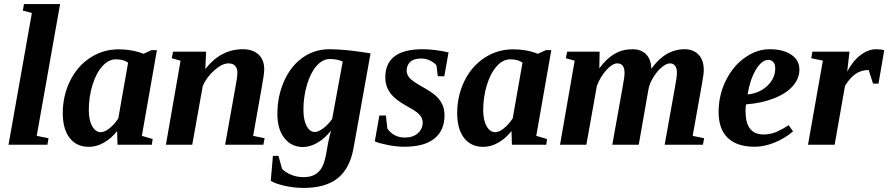

<svg xmlns="http://www.w3.org/2000/svg" viewBox="-20 -714 4381 947"><path d="M161.1 -43.9 219.2 -32.2 213.9 0H22L137.2 -649.9L92.8 -661.6L98.1 -693.8H276.4Z M679.7 -43.9 732.9 -28.3 729 0H559.6L557.6 -67.4Q528.8 -31.2 492.4 -10.5Q456.1 10.3 418.5 10.3Q357.4 10.3 323.5 -33.7Q289.6 -77.6 289.6 -155.8Q289.6 -241.2 325.2 -314.2Q360.8 -387.2 424.6 -429Q488.3 -470.7 564.9 -470.7Q632.3 -470.7 687.5 -448.7L727.5 -466.8H753.9ZM418 -171.4Q418 -121.1 434.8 -91.6Q451.7 -62 477.1 -62Q496.6 -62 520.5 -81.5Q544.4 -101.1 563.5 -129.9L611.8 -404.8Q589.8 -421.4 551.3 -421.4Q515.1 -421.4 484.4 -387Q453.6 -352.5 435.8 -293.7Q418 -234.9 418 -171.4Z M1150.9 -354Q1150.9 -401.4 1106.4 -401.4Q1075.7 -401.4 1037.1 -367.2Q998.5 -333 980 -290L928.2 0H798.3L870.6 -414.6L827.1 -426.8L833.5 -459H996.6L992.7 -373.5Q1068.4 -471.2 1178.2 -471.2Q1226.6 -471.2 1254.9 -445.3Q1283.2 -419.4 1283.2 -372.6Q1283.2 -347.2 1271 -283.2L1228.5 -43.9L1285.2 -32.2L1278.8 0H1090.3L1140.1 -277.8Q1150.9 -334.5 1150.9 -354Z M1476.6 -173.3Q1476.6 -121.6 1492.4 -92.3Q1508.3 -63 1532.7 -63Q1549.8 -63 1573 -80.1Q1596.2 -97.2 1618.2 -126.5L1670.4 -410.6Q1641.6 -422.9 1607.4 -422.9Q1571.3 -422.9 1541.5 -389.2Q1511.7 -355.5 1494.1 -295.9Q1476.6 -236.3 1476.6 -173.3ZM1348.1 -151.9Q1348.1 -239.3 1381.3 -314Q1414.6 -388.7 1472.9 -429.9Q1531.2 -471.2 1605 -471.2Q1684.6 -471.2 1807.6 -450.7L1723.6 17.1Q1705.1 118.2 1645 165.5Q1585 212.9 1477.5 212.9Q1432.1 212.9 1387 203.1Q1341.8 193.4 1315.4 178.2L1326.2 54.7H1353.5L1371.1 118.7Q1388.7 136.7 1416.5 148.2Q1444.3 159.7 1478 159.7Q1510.7 159.7 1532.7 147.5Q1554.7 135.3 1568.1 111.1Q1581.5 86.9 1590.3 36.6Q1602.1 -35.2 1613.3 -70.8Q1583.5 -32.2 1546.6 -10.5Q1509.8 11.2 1474.6 11.2Q1417.5 11.2 1382.8 -32.7Q1348.1 -76.7 1348.1 -151.9Z M2172.4 -145Q2172.4 -70.8 2122.6 -30.5Q2072.8 9.8 1973.6 9.8Q1936 9.8 1892.8 1.2Q1849.6 -7.3 1828.6 -16.6L1851.1 -144H1883.3L1890.6 -79.6Q1921.9 -35.6 1977.1 -35.6Q2017.1 -35.6 2041 -56.9Q2064.9 -78.1 2064.9 -109.9Q2064.9 -128.9 2052 -144.8Q2039.1 -160.6 2011.7 -176.3L1979.5 -194.8Q1925.3 -225.1 1902.8 -258.1Q1880.4 -291 1880.4 -332Q1880.4 -471.2 2064.5 -471.2Q2122.1 -471.2 2192.4 -455.6L2171.4 -337.9H2139.2L2132.8 -391.6Q2122.6 -404.3 2102.5 -414.8Q2082.5 -425.3 2057.6 -425.3Q2020.5 -425.3 2003.2 -408.7Q1985.8 -392.1 1985.8 -365.2Q1985.8 -346.2 2000.2 -329.6Q2014.6 -313 2063.5 -285.6Q2109.9 -259.8 2130.1 -241Q2150.4 -222.2 2161.4 -199.2Q2172.4 -176.3 2172.4 -145Z M2625 -43.9 2678.2 -28.3 2674.3 0H2504.9L2502.9 -67.4Q2474.1 -31.2 2437.7 -10.5Q2401.4 10.3 2363.8 10.3Q2302.7 10.3 2268.8 -33.7Q2234.9 -77.6 2234.9 -155.8Q2234.9 -241.2 2270.5 -314.2Q2306.2 -387.2 2369.9 -429Q2433.6 -470.7 2510.3 -470.7Q2577.6 -470.7 2632.8 -448.7L2672.9 -466.8H2699.2ZM2363.3 -171.4Q2363.3 -121.1 2380.1 -91.6Q2397 -62 2422.4 -62Q2441.9 -62 2465.8 -81.5Q2489.7 -101.1 2508.8 -129.9L2557.1 -404.8Q2535.2 -421.4 2496.6 -421.4Q2460.4 -421.4 2429.7 -387Q2398.9 -352.5 2381.1 -293.7Q2363.3 -234.9 2363.3 -171.4Z M3318.8 -354Q3318.8 -401.4 3283.7 -401.4Q3266.6 -401.4 3243.4 -381.8Q3220.2 -362.3 3201.9 -332Q3183.6 -301.8 3178.7 -274.9L3130.4 0H3000L3049.8 -277.8Q3060.5 -334.5 3060.5 -354Q3060.5 -401.4 3024.4 -401.4Q3001 -401.4 2971.2 -368.9Q2941.4 -336.4 2923.8 -290L2872.1 0H2742.2L2814.5 -414.6L2771 -426.8L2777.3 -459H2937.5L2936 -377Q2971.2 -424.8 3010.7 -448Q3050.3 -471.2 3099.1 -471.2Q3142.6 -471.2 3167.2 -445.6Q3191.9 -419.9 3192.4 -374.5Q3261.2 -471.2 3357.4 -471.2Q3400.4 -471.2 3425.8 -444.1Q3451.2 -417 3451.2 -368.2Q3451.2 -350.1 3442.9 -303.7L3396.5 -43.9L3453.1 -32.2L3446.8 0H3258.3L3308.1 -277.8Q3318.8 -334.5 3318.8 -354Z M3922.9 -371.1Q3922.9 -327.1 3890.6 -290Q3858.4 -252.9 3797.6 -229Q3736.8 -205.1 3659.7 -199.2Q3657.2 -189.5 3657.2 -166Q3657.2 -50.8 3745.6 -50.8Q3781.7 -50.8 3812.5 -64.7Q3843.3 -78.6 3870.1 -96.7L3891.6 -65.9Q3848.6 -29.8 3798.3 -10Q3748 9.8 3701.7 9.8Q3615.2 9.8 3569.8 -33.7Q3524.4 -77.1 3524.4 -161.1Q3524.4 -245.1 3560.1 -316.9Q3595.7 -388.7 3654.3 -429.9Q3712.9 -471.2 3775.9 -471.2Q3843.3 -471.2 3883.1 -444.1Q3922.9 -417 3922.9 -371.1ZM3667.5 -248Q3727.1 -254.4 3765.4 -291.3Q3803.7 -328.1 3803.7 -377.4Q3803.7 -397.9 3793.7 -408.2Q3783.7 -418.5 3770 -418.5Q3736.3 -418.5 3707.3 -368.7Q3678.2 -318.8 3667.5 -248Z M4158.7 -360.4Q4185.5 -412.6 4223.9 -441.9Q4262.2 -471.2 4300.8 -471.2Q4324.2 -471.2 4341.3 -466.3L4313 -301.8H4286.1L4264.6 -368.7Q4228 -368.7 4200.7 -350.1Q4173.3 -331.5 4147.9 -291L4096.7 0H3965.3L4038.6 -415L3981.4 -426.8L3986.8 -459H4169.9Z"/></svg>

Font: Tinos
Style: Bold Italic
Weight: 700
Italic angle: -16.333°
Designer: Steve Matteson
Foundry: Monotype Imaging Inc.
Version: Version 1.23